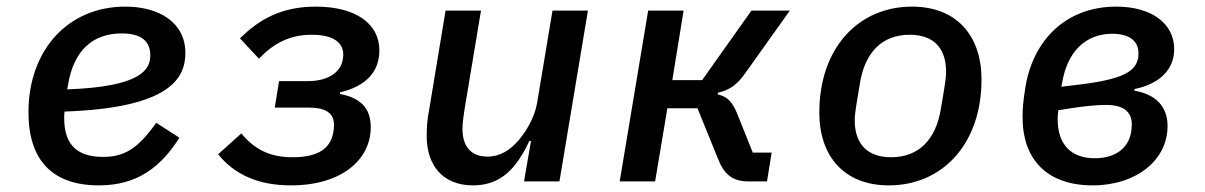

<svg xmlns="http://www.w3.org/2000/svg" viewBox="-20 -548 3640 580"><path d="M348 -447C411 -447 434 -420 434 -381C434 -338 407 -286 183 -278L185 -289C202 -396 260 -447 348 -447ZM279 12C396 12 467 -45 522 -132L452 -177C397 -100 357 -74 291 -74C199 -74 174 -126 174 -191C174 -200 174 -206 175 -211C491 -222 540 -310 540 -388C540 -480 461 -528 358 -528C186 -528 66 -397 66 -209C66 -64 138 12 279 12Z M859 12C1010 12 1100 -64 1100 -164C1100 -223 1067 -253 1007 -264V-269C1087 -288 1126 -332 1126 -396C1126 -476 1055 -528 934 -528C830 -528 762 -489 705 -432L762 -371C809 -419 857 -443 922 -443C989 -443 1017 -418 1017 -383C1017 -378 1016 -373 1015 -366C1008 -329 970 -303 911 -303H823L810 -223H911C967 -223 989 -205 989 -170C989 -163 988 -156 987 -149C979 -101 943 -73 864 -73C793 -73 748 -98 709 -145L639 -82C688 -21 760 12 859 12Z M1563 0H1670L1756 -516H1649L1603 -240C1594 -185 1562 -143 1549 -127C1522 -95 1492 -75 1452 -75C1399 -75 1377 -111 1377 -158C1377 -175 1380 -197 1383 -216L1433 -516H1326L1277 -220C1270 -185 1269 -161 1269 -137C1269 -49 1317 12 1409 12C1493 12 1540 -39 1579 -122H1584Z M1852 0H1959L1996 -221H2087L2149 -68C2168 -20 2194 0 2241 0H2297L2311 -87H2254L2208 -202C2191 -245 2175 -256 2148 -263L2149 -268C2184 -276 2207 -292 2232 -328L2366 -516H2250L2101 -306H2011L2045 -516H1938Z M2665 12C2826 12 2945 -112 2945 -308C2945 -440 2870 -528 2735 -528C2574 -528 2455 -404 2455 -208C2455 -76 2530 12 2665 12ZM2672 -73C2604 -73 2562 -109 2562 -185C2562 -197 2564 -213 2567 -232L2578 -298C2593 -389 2644 -443 2728 -443C2796 -443 2838 -407 2838 -331C2838 -319 2836 -303 2833 -284L2822 -218C2807 -127 2756 -73 2672 -73Z M3287 -70C3215 -70 3175 -112 3175 -188C3175 -199 3176 -208 3177 -215L3215 -221C3267 -229 3298 -231 3322 -231C3373 -231 3399 -211 3399 -172C3399 -163 3398 -156 3397 -149C3388 -98 3347 -70 3287 -70ZM3186 -286 3189 -300C3204 -388 3256 -446 3340 -446C3395 -446 3419 -421 3419 -389C3419 -380 3419 -375 3418 -372C3410 -333 3374 -309 3244 -293ZM3281 12C3412 12 3507 -64 3507 -167C3507 -227 3471 -263 3407 -274V-279C3480 -294 3527 -335 3527 -400C3527 -476 3460 -528 3352 -528C3202 -528 3102 -429 3078 -287C3071 -246 3069 -219 3069 -194C3069 -65 3144 12 3281 12Z"/></svg>

Font: IBM Mono Medium
Style: Italic
Weight: 500
Italic angle: -9°
Monospace: yes
Designer: Mike Abbink, Paul van der Laan, Pieter van Rosmalen
Foundry: Bold Monday
Version: Version 2.3